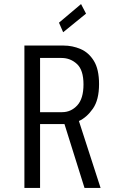

<svg xmlns="http://www.w3.org/2000/svg" viewBox="-20 -924 590 944"><path d="M100 0V-700H293Q336 -700 376 -683Q416 -666 441.5 -624.8Q467 -583.5 467 -510.5Q467 -433 436.8 -389.8Q406.5 -346.5 368 -329L474.5 0H395.5L297 -314H177V0ZM177 -372.5H285.5Q329 -372.5 359.8 -405.8Q390.5 -439 390.5 -509Q390.5 -579.5 358.5 -609.2Q326.5 -639 282.5 -639H177ZM290.5 -765.5 270 -812.5 378.5 -904 403 -857Z"/></svg>

Font: Trispace SemiCondensed Light
Style: Regular
Weight: 300
Width: 4
Designer: Tyler Finck
Foundry: Etcetera Type Company
Version: Version 1.210; ttfautohint (v1.8.3)